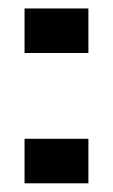

<svg xmlns="http://www.w3.org/2000/svg" viewBox="-20 -422 260 442"><path d="M36.5 -300V-402.5H183.5V-300ZM36.5 0V-102.5H183.5V0Z"/></svg>

Font: Big Shoulders Text Thin Medium
Style: Regular
Weight: 500
Version: Version 2.002